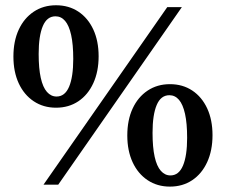

<svg xmlns="http://www.w3.org/2000/svg" viewBox="-20 -702 858 730"><path d="M145.5 0 616 -675H671.5L201.5 0ZM195 -335Q227 -335 242.8 -372.5Q258.5 -410 258.5 -478Q258.5 -533 250.5 -569Q242.5 -605 227.5 -622.5Q212.5 -640 191 -640Q158.5 -640 142.8 -602.8Q127 -565.5 127 -497Q127 -442 135 -406Q143 -370 158.5 -352.5Q174 -335 195 -335ZM193 -292.5Q145 -292.5 108.2 -317Q71.5 -341.5 51.2 -385.2Q31 -429 31 -487Q31 -545.5 51.2 -589.2Q71.5 -633 108.2 -657.5Q145 -682 193 -682Q241.5 -682 278 -657.8Q314.5 -633.5 334.8 -589.8Q355 -546 355 -488Q355 -430 334.8 -385.8Q314.5 -341.5 278 -317Q241.5 -292.5 193 -292.5ZM628 -35Q660 -35 675.8 -72.5Q691.5 -110 691.5 -178Q691.5 -233 683.5 -269Q675.5 -305 660.5 -322.5Q645.5 -340 624 -340Q591.5 -340 575.8 -302.8Q560 -265.5 560 -197Q560 -142 568 -106Q576 -70 591.5 -52.5Q607 -35 628 -35ZM626 7.5Q578 7.5 541.2 -17Q504.5 -41.5 484.2 -85.2Q464 -129 464 -187Q464 -245.5 484.2 -289.2Q504.5 -333 541.2 -357.5Q578 -382 626 -382Q674.5 -382 711 -357.8Q747.5 -333.5 767.8 -289.8Q788 -246 788 -188Q788 -130 767.8 -85.8Q747.5 -41.5 711 -17Q674.5 7.5 626 7.5Z"/></svg>

Font: Newsreader 24pt SemiBold
Style: Regular
Weight: 600
Designer: Hugues Gentile
Foundry: Production Type
Version: Version 1.003